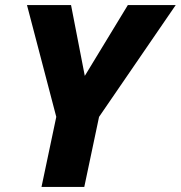

<svg xmlns="http://www.w3.org/2000/svg" viewBox="-20 -734 710 754"><path d="M143 0 201 -275 86 -714H259L313 -436L482 -714H670L369 -275L311 0Z"/></svg>

Font: Noto Sans ExtraBold
Style: Italic
Weight: 800
Italic angle: -12°
Designer: Monotype Design Team
Foundry: Monotype Imaging Inc.
Version: Version 2.013; ttfautohint (v1.8.4.7-5d5b)